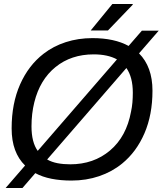

<svg xmlns="http://www.w3.org/2000/svg" viewBox="-20 -888 818 957"><path d="M8 49 105 -63Q72 -95 55 -141Q38 -187 38 -248Q38 -372 80 -467Q122 -562 197 -620Q246 -658 308 -678Q370 -698 441 -698Q550 -698 621 -659L687 -735H771L673 -622Q706 -589 723 -542.5Q740 -496 740 -436Q740 -316 700 -223.5Q660 -131 589 -73Q539 -32 474.5 -10Q410 12 336 12Q282 12 236.5 3Q191 -6 156 -25L92 49ZM168 -136 563 -592Q517 -617 447 -617Q335 -617 257 -554Q179 -491 151 -378Q144 -350 140.5 -320Q137 -290 137 -258Q137 -179 168 -136ZM330 -69Q447 -69 528.5 -138Q610 -207 633 -331Q638 -354 640 -377Q642 -400 642 -426Q642 -503 610 -549L215 -93Q238 -80 267 -74.5Q296 -69 330 -69ZM432 -736 540 -868H641L642 -865L518 -736Z"/></svg>

Font: Archivo VF Beta
Style: Italic
Weight: 400
Italic angle: -10°
Designer: Hector Gatti
Foundry: Omnibus-Type
Version: Version 1.002